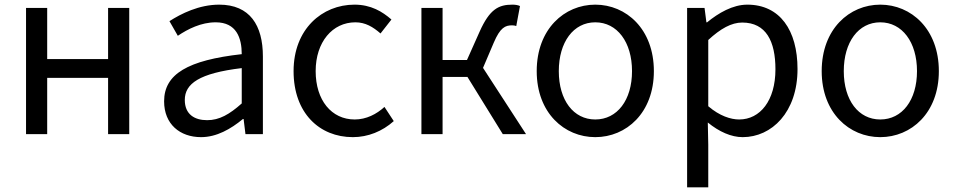

<svg xmlns="http://www.w3.org/2000/svg" viewBox="-20 -577 4110 826"><path d="M92 0H183V-242H445V0H536V-543H445V-323H183V-543H92Z M845 13C912 13 973 -22 1025 -65H1028L1036 0H1111V-334C1111 -468 1055 -557 923 -557C836 -557 759 -518 709 -486L745 -423C788 -452 845 -481 908 -481C997 -481 1020 -414 1020 -344C789 -318 686 -259 686 -141C686 -43 754 13 845 13ZM871 -60C817 -60 775 -85 775 -147C775 -217 837 -262 1020 -284V-132C967 -85 924 -60 871 -60Z M1498 13C1563 13 1625 -12 1674 -56L1634 -117C1600 -86 1556 -63 1506 -63C1406 -63 1338 -146 1338 -271C1338 -396 1410 -481 1509 -481C1552 -481 1585 -461 1617 -433L1664 -493C1625 -527 1576 -557 1505 -557C1366 -557 1243 -452 1243 -271C1243 -91 1354 13 1498 13Z M1793 0H1884V-246H1991L2143 0H2243L2058 -285L2104 -393C2132 -459 2154 -468 2183 -468C2191 -468 2195 -467 2201 -465L2217 -551C2209 -555 2197 -557 2185 -557C2126 -557 2087 -539 2043 -440L1989 -319H1884V-543H1793Z M2541 13C2674 13 2793 -91 2793 -271C2793 -452 2674 -557 2541 -557C2408 -557 2289 -452 2289 -271C2289 -91 2408 13 2541 13ZM2541 -63C2447 -63 2384 -146 2384 -271C2384 -396 2447 -481 2541 -481C2635 -481 2699 -396 2699 -271C2699 -146 2635 -63 2541 -63Z M2936 229H3027V45L3025 -50C3074 -10 3126 13 3175 13C3300 13 3411 -94 3411 -280C3411 -447 3335 -557 3195 -557C3132 -557 3071 -521 3022 -481H3019L3011 -543H2936ZM3160 -63C3124 -63 3076 -78 3027 -120V-405C3080 -454 3127 -480 3173 -480C3276 -480 3316 -399 3316 -279C3316 -144 3250 -63 3160 -63Z M3767 13C3900 13 4019 -91 4019 -271C4019 -452 3900 -557 3767 -557C3634 -557 3515 -452 3515 -271C3515 -91 3634 13 3767 13ZM3767 -63C3673 -63 3610 -146 3610 -271C3610 -396 3673 -481 3767 -481C3861 -481 3925 -396 3925 -271C3925 -146 3861 -63 3767 -63Z"/></svg>

Font: Source Han Sans TC
Style: Regular
Weight: 400
Designer: Ryoko NISHIZUKA 西塚涼子 (kana, bopomofo & ideographs); Paul D. Hunt (Latin, Greek & Cyrillic); Sandoll Communications 산돌커뮤니
Foundry: Adobe
Version: Version 2.002;hotconv 1.0.116;makeotfexe 2.5.65601